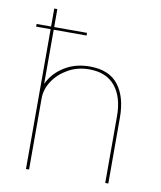

<svg xmlns="http://www.w3.org/2000/svg" viewBox="-87 -851 774 921"><g transform="rotate(10 300.5 -391.0)"><path d="M32 -681V-694H277.5V-681ZM488.5 0V-206.5Q488.5 -223.5 488.5 -244.8Q488.5 -266 488.5 -287.2Q488.5 -308.5 488.5 -326Q488.5 -418 445.5 -470.8Q402.5 -523.5 319 -523.5Q262.5 -523.5 216.8 -497.8Q171 -472 144.2 -431.5Q117.5 -391 117.5 -346.5L102.5 -349.5Q102.5 -396.5 129.5 -439.5Q156.5 -482.5 205.5 -510Q254.5 -537.5 319.5 -537.5Q413.5 -537.5 458.5 -479.8Q503.5 -422 503.5 -320.5Q503.5 -293.5 503.5 -261Q503.5 -228.5 503.5 -200V0ZM102.5 0V-781.5H117.5V0Z"/></g></svg>

Font: Epilogue Thin
Style: Regular
Weight: 250
Designer: Tyler Finck
Foundry: Etcetera Type Co
Version: Version 2.111